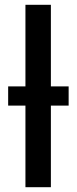

<svg xmlns="http://www.w3.org/2000/svg" viewBox="-20 -780 319 800"><path d="M86 0V-340H14V-420H86V-760H192V-420H266V-340H192V0Z"/></svg>

Font: Noto Sans Medium
Style: Regular
Weight: 500
Designer: Monotype Design Team
Foundry: Monotype Imaging Inc.
Version: Version 2.007